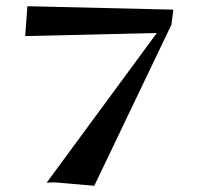

<svg xmlns="http://www.w3.org/2000/svg" viewBox="-20 -666 648 617"><path d="M283 -69 155 -80 130 -79 484 -560 61 -550 68 -646 537 -635 531 -587Z"/></svg>

Font: Xiangcui Kesong Xiangcui Kesong
Style: Regular
Weight: 400
Version: Version 1.501;March 28, 2024;FontCreator 14.0.0.2814 64-bit